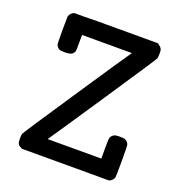

<svg xmlns="http://www.w3.org/2000/svg" viewBox="-114 -708 753 804"><g transform="rotate(20 262.5 -306.0)"><path d="M71 -1Q57 -7 52.5 -13.5Q48 -20 48 -39Q48 -55 50 -60Q51 -65 200 -288Q349 -511 354 -517L366 -535H144V-501Q144 -470 143 -463.5Q142 -457 135 -450Q127 -442 102 -442Q82 -442 78 -444Q67 -449 62 -461Q60 -466 60 -527L61 -589Q69 -606 83 -610H88Q93 -610 102.5 -610Q112 -610 124.5 -610Q137 -610 154 -610.5Q171 -611 188.5 -611Q206 -611 227.5 -611Q249 -611 270 -611H454Q456 -609 461.5 -605.5Q467 -602 468 -600.5Q469 -599 472 -595Q475 -591 475.5 -585.5Q476 -580 476 -572Q476 -556 474 -551Q473 -546 324 -323Q175 -100 170 -94L158 -76H397V-120Q397 -164 399 -169Q404 -181 415 -186Q421 -189 439 -189Q457 -189 463 -186Q474 -181 479 -169Q481 -164 481 -95Q481 -25 479 -20Q473 -7 459 -1Z"/></g></svg>

Font: KaTeX_Typewriter
Style: Regular
Weight: 400
Version: Version 1.1; ttfautohint (v1.3)